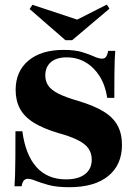

<svg xmlns="http://www.w3.org/2000/svg" viewBox="-20 -798 580 830"><path d="M279 11.3Q225.8 11.3 191.1 2Q156.5 -7.3 135.1 -16.1Q113.7 -25 100 -25Q89.5 -25 83.1 -17.7Q76.6 -10.5 73.4 7.3H42.7Q44.4 -15.3 45.2 -44Q46 -72.6 46.4 -117.3Q46.8 -162.1 46.8 -230.6H76.6Q90.3 -128.2 137.9 -75.4Q185.5 -22.6 265.3 -22.6Q318.5 -22.6 347.6 -45.2Q376.6 -67.7 376.6 -108.1Q376.6 -134.7 362.9 -155.2Q349.2 -175.8 317.3 -191.9Q285.5 -208.1 233.1 -222.6Q167.7 -241.9 126.6 -267.3Q85.5 -292.7 66.5 -327.8Q47.6 -362.9 47.6 -408.9Q47.6 -489.5 102.8 -535.9Q158.1 -582.3 254.8 -582.3Q304 -582.3 335.5 -572.6Q366.9 -562.9 387.1 -553.6Q407.3 -544.4 421.8 -544.4Q432.3 -544.4 438.3 -552.4Q444.4 -560.5 447.6 -578.2H478.2Q476.6 -558.9 475.8 -535.9Q475 -512.9 474.6 -475.4Q474.2 -437.9 474.2 -375H443.5Q435.5 -429 410.9 -468.1Q386.3 -507.3 350 -528.6Q313.7 -550 268.5 -550Q223.4 -550 199.6 -529Q175.8 -508.1 175.8 -471.8Q175.8 -446.8 188.7 -427.8Q201.6 -408.9 232.7 -393.1Q263.7 -377.4 319.4 -361.3Q387.1 -341.1 428.2 -315.7Q469.4 -290.3 488.3 -255.2Q507.3 -220.2 507.3 -171.8Q507.3 -85.5 448 -37.1Q388.7 11.3 279 11.3ZM441.9 -778.2 453.2 -760.5 291.9 -624.2H262.9L108.1 -758.9L120.2 -777.4L350.8 -700.8L265.3 -688.7Z"/></svg>

Font: Playfair 5pt SemiExpanded Light Black
Style: Regular
Weight: 900
Version: Version 2.203